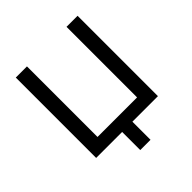

<svg xmlns="http://www.w3.org/2000/svg" viewBox="-225 -868 1191 1191"><g transform="rotate(-45 370.0 -273.0)"><path d="M327 159V0H99V-705H197V-86H544V-705H641V0H417V159Z"/></g></svg>

Font: Nunito Sans 7pt SemiCondensed Medium
Style: Regular
Weight: 500
Width: 4
Designer: Vernon Adams
Foundry: Vernon Adams
Version: Version 3.101;gftools[0.9.27]